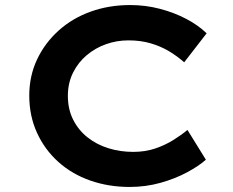

<svg xmlns="http://www.w3.org/2000/svg" viewBox="-20 -731 922 761"><path d="M494 10Q410 10 337.5 -15.5Q265 -41 211 -89.5Q157 -138 126.5 -205Q96 -272 96 -352Q96 -430 127 -495.5Q158 -561 212.5 -610Q267 -659 339.5 -685Q412 -711 496 -711Q557 -711 614 -696Q671 -681 718.5 -656Q766 -631 799 -599L710 -484Q682 -509 649 -528.5Q616 -548 576.5 -559.5Q537 -571 489 -571Q443 -571 400.5 -556Q358 -541 324 -512.5Q290 -484 269.5 -443Q249 -402 249 -351Q249 -298 270 -256.5Q291 -215 327 -186.5Q363 -158 409.5 -143.5Q456 -129 508 -129Q556 -129 595.5 -142.5Q635 -156 667 -176Q699 -196 723 -216L796 -98Q768 -73 721.5 -48Q675 -23 616.5 -6.5Q558 10 494 10Z"/></svg>

Font: Lexend Mega SemiBold
Style: Regular
Weight: 600
Designer: Bonnie Shaver-Troup, Thomas Jockin
Foundry: Lexend
Version: Version 1.007